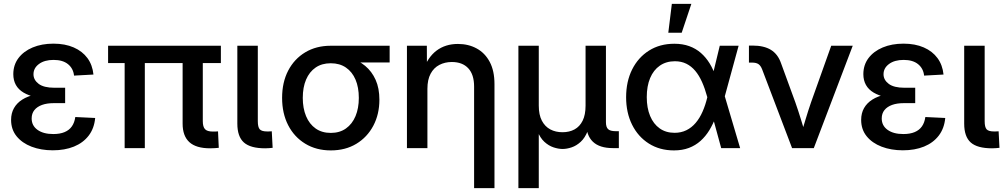

<svg xmlns="http://www.w3.org/2000/svg" viewBox="-20 -756 5134 980"><path d="M249.5 11.2Q189.5 11.2 141.1 -7.3Q92.8 -25.9 64.7 -60.5Q36.6 -95.2 36.6 -144Q36.6 -178.2 51.3 -204.1Q65.9 -230 93.5 -247.6Q121.1 -265.1 160.4 -273.7Q199.7 -282.2 249 -282.2H312.5V-229.5H252.9Q219.7 -229.5 194.6 -220.5Q169.4 -211.4 155.5 -194.1Q141.6 -176.8 141.6 -151.4Q141.6 -114.7 171.4 -93.3Q201.2 -71.8 252 -71.8Q286.1 -71.8 309.8 -81.8Q333.5 -91.8 346.9 -111.1Q360.4 -130.4 364.3 -158.7L465.8 -153.8Q460.9 -100.6 432.6 -63.7Q404.3 -26.9 357.4 -7.8Q310.5 11.2 249.5 11.2ZM254.9 -251.5Q204.6 -251.5 165.8 -259.5Q127 -267.6 100.6 -283.2Q74.2 -298.8 61 -322.5Q47.9 -346.2 47.9 -377.4Q47.9 -424.3 74 -459.2Q100.1 -494.1 146.5 -513.7Q192.9 -533.2 252.9 -533.2Q312 -533.2 356.2 -513.9Q400.4 -494.6 426.3 -459.5Q452.1 -424.3 457 -375.5L357.9 -370.1Q354 -406.7 327.1 -428.5Q300.3 -450.2 253.4 -450.2Q207 -450.2 179 -429.4Q150.9 -408.7 150.9 -377Q150.9 -348.1 177.2 -328.1Q203.6 -308.1 257.8 -308.1H312.5V-251.5Z M1052.7 1Q981 1 946.5 -30.5Q912.1 -62 912.1 -125V-498H1015.1V-137.7Q1015.1 -108.9 1026.4 -96.7Q1037.6 -84.5 1066.4 -84.5Q1074.2 -84.5 1080.3 -84.7Q1086.4 -85 1092.8 -85.4L1096.7 -1.5Q1087.4 -0.5 1076.2 0.2Q1064.9 1 1052.7 1ZM616.2 0V-498H719.2V0ZM531.7 -434.1V-522.5H1107.4V-434.1Z M1333.5 1Q1258.3 1 1224.9 -28.8Q1191.4 -58.6 1191.4 -125V-522.5H1295.9V-137.7Q1295.9 -106.9 1305.9 -95.9Q1315.9 -85 1344.2 -85Q1350.1 -85 1356.4 -85.2Q1362.8 -85.4 1367.2 -85.9L1371.6 -1.5Q1363.3 -0.5 1353.3 0.2Q1343.3 1 1333.5 1Z M1668.5 11.7Q1594.2 11.7 1538.1 -22.5Q1481.9 -56.6 1450.9 -116.9Q1419.9 -177.2 1419.9 -256.3Q1419.9 -335.9 1450.9 -395.5Q1481.9 -455.1 1537.8 -488.8Q1593.8 -522.5 1668 -522.5H1968.8V-437H1763.2L1668 -433.1Q1622.6 -433.1 1590.8 -411.1Q1559.1 -389.2 1542.2 -349.6Q1525.4 -310.1 1525.4 -256.3Q1525.4 -203.6 1542.2 -163.1Q1559.1 -122.6 1591.1 -100.1Q1623 -77.6 1668.5 -77.6Q1713.9 -77.6 1745.8 -100.3Q1777.8 -123 1794.7 -163.3Q1811.5 -203.6 1811.5 -256.3Q1811.5 -310.1 1794.7 -349.6Q1777.8 -389.2 1745.8 -411.1Q1713.9 -433.1 1668.5 -433.1V-475.1Q1719.7 -475.1 1764.9 -461.4Q1810.1 -447.8 1844 -419.7Q1877.9 -391.6 1897.2 -348.6Q1916.5 -305.7 1916.5 -247.1Q1916.5 -172.9 1885.5 -114.3Q1854.5 -55.7 1798.8 -22Q1743.2 11.7 1668.5 11.7Z M2161.6 -302.7V0H2057.1V-522.5H2158.7L2159.2 -393.1H2138.2Q2162.6 -463.4 2208 -497.6Q2253.4 -531.7 2317.4 -531.7Q2371.1 -531.7 2413.3 -508.5Q2455.6 -485.4 2479.7 -439.9Q2503.9 -394.5 2503.9 -326.7V204.1H2399.9V-314Q2399.9 -375.5 2370.1 -407.5Q2340.3 -439.5 2286.1 -439.5Q2251 -439.5 2222.7 -424.8Q2194.3 -410.2 2178 -379.9Q2161.6 -349.6 2161.6 -302.7Z M2626 204.1V-522.5H2730V-216.8Q2730 -169.9 2745.8 -139.9Q2761.7 -109.9 2788.8 -95.5Q2815.9 -81.1 2851.1 -81.1Q2886.2 -81.1 2912.6 -95.5Q2939 -109.9 2953.9 -139.9Q2968.8 -169.9 2968.8 -216.8V-522.5H3072.8V-132.3Q3072.8 -106.9 3084 -96.7Q3095.2 -86.4 3122.6 -86.4H3138.7V0H3108.9Q3040 0 3006.1 -32.7Q2972.2 -65.4 2972.2 -127.4V-176.8H2993.7Q2993.7 -122.6 2979.7 -87.4Q2965.8 -52.2 2944.1 -32.2Q2922.4 -12.2 2897.7 -3.9Q2873 4.4 2851.6 4.4Q2830.1 4.4 2805.2 -3.9Q2780.3 -12.2 2758.5 -32.2Q2736.8 -52.2 2723.1 -87.4Q2709.5 -122.6 2709.5 -176.8H2730V204.1Z M3419.9 11.7Q3347.2 11.7 3292 -23.2Q3236.8 -58.1 3206.3 -119.4Q3175.8 -180.7 3175.8 -259.8Q3175.8 -339.8 3206.5 -401.4Q3237.3 -462.9 3292.7 -497.8Q3348.1 -532.7 3421.9 -532.7Q3464.4 -532.7 3498 -520.5Q3531.7 -508.3 3557.4 -485.8Q3583 -463.4 3602.1 -432.4Q3621.1 -401.4 3633.3 -363.8H3664.1L3678.7 -267.1L3757.8 0H3661.1L3589.4 -262.7Q3578.1 -304.2 3563.2 -337.6Q3548.3 -371.1 3528.6 -394.5Q3508.8 -418 3483.2 -430.7Q3457.5 -443.4 3424.8 -443.4Q3380.4 -443.4 3347.9 -420.9Q3315.4 -398.4 3298.3 -357.4Q3281.2 -316.4 3281.2 -260.3Q3281.2 -205.1 3298.3 -164.1Q3315.4 -123 3347.2 -100.6Q3378.9 -78.1 3423.3 -78.1Q3456.5 -78.1 3483.4 -91.3Q3510.3 -104.5 3530.8 -128.7Q3551.3 -152.8 3565.9 -186Q3580.6 -219.2 3590.3 -259.8L3653.8 -522.5H3750L3678.2 -259.8L3663.6 -160.2H3633.8Q3619.6 -122.6 3600.6 -91.3Q3581.5 -60.1 3555.7 -36.9Q3529.8 -13.7 3496.3 -1Q3462.9 11.7 3419.9 11.7ZM3391.1 -588.9 3409.2 -736.3H3508.8L3459.5 -588.9Z M4022.9 0 3870.1 -401.9Q3862.8 -420.9 3851.3 -428.7Q3839.8 -436.5 3818.8 -436.5H3802.7V-523.4H3820.8Q3879.4 -523.4 3915 -501.5Q3950.7 -479.5 3966.8 -432.6L4039.6 -233.4Q4054.7 -190.4 4067.6 -148.2Q4080.6 -106 4093.3 -64H4066.9Q4079.6 -106 4092.3 -148.4Q4105 -190.9 4119.6 -233.4L4222.7 -522.5H4332.5L4133.8 0Z M4588.4 11.2Q4528.3 11.2 4480 -7.3Q4431.6 -25.9 4403.6 -60.5Q4375.5 -95.2 4375.5 -144Q4375.5 -178.2 4390.1 -204.1Q4404.8 -230 4432.4 -247.6Q4460 -265.1 4499.3 -273.7Q4538.6 -282.2 4587.9 -282.2H4651.4V-229.5H4591.8Q4558.6 -229.5 4533.4 -220.5Q4508.3 -211.4 4494.4 -194.1Q4480.5 -176.8 4480.5 -151.4Q4480.5 -114.7 4510.3 -93.3Q4540 -71.8 4590.8 -71.8Q4625 -71.8 4648.7 -81.8Q4672.4 -91.8 4685.8 -111.1Q4699.2 -130.4 4703.1 -158.7L4804.7 -153.8Q4799.8 -100.6 4771.5 -63.7Q4743.2 -26.9 4696.3 -7.8Q4649.4 11.2 4588.4 11.2ZM4593.8 -251.5Q4543.5 -251.5 4504.6 -259.5Q4465.8 -267.6 4439.5 -283.2Q4413.1 -298.8 4399.9 -322.5Q4386.7 -346.2 4386.7 -377.4Q4386.7 -424.3 4412.8 -459.2Q4439 -494.1 4485.4 -513.7Q4531.7 -533.2 4591.8 -533.2Q4650.9 -533.2 4695.1 -513.9Q4739.3 -494.6 4765.1 -459.5Q4791 -424.3 4795.9 -375.5L4696.8 -370.1Q4692.9 -406.7 4666 -428.5Q4639.2 -450.2 4592.3 -450.2Q4545.9 -450.2 4517.8 -429.4Q4489.7 -408.7 4489.7 -377Q4489.7 -348.1 4516.1 -328.1Q4542.5 -308.1 4596.7 -308.1H4651.4V-251.5Z M5043.5 1Q4968.3 1 4934.8 -28.8Q4901.4 -58.6 4901.4 -125V-522.5H5005.9V-137.7Q5005.9 -106.9 5015.9 -95.9Q5025.9 -85 5054.2 -85Q5060.1 -85 5066.4 -85.2Q5072.8 -85.4 5077.1 -85.9L5081.5 -1.5Q5073.2 -0.5 5063.2 0.2Q5053.2 1 5043.5 1Z"/></svg>

Font: Inter 28pt Medium
Style: Regular
Weight: 500
Designer: Rasmus Andersson
Foundry: rsms
Version: Version 4.001;git-66647c0bb